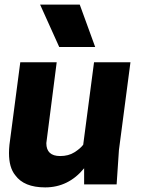

<svg xmlns="http://www.w3.org/2000/svg" viewBox="-20 -800 620 833"><path d="M393 -596H237L154 -780H326ZM176 13Q84 13 46 -40Q19 -73 19 -136Q19 -153 21 -172L68 -530H226L181 -179Q181 -123 241 -123Q277 -123 302.5 -139Q328 -155 341 -172L388 -530H546L496 -149L486 0H345V-70Q277 13 176 13Z"/></svg>

Font: Tanohe Sans
Style: Bold Italic
Weight: 700
Designer: Village Type and Design LLC & Cristiano Sobral
Foundry: Cooper Hewitt Smithsonian Design Museum
Version: Version 1.00;September 29, 2021;FontCreator 13.0.0.2655 64-b